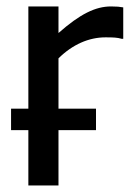

<svg xmlns="http://www.w3.org/2000/svg" viewBox="-20 -565 400 585"><path d="M355.5 -542.5C345.2 -544.4 335.9 -545.4 318.4 -545.4C271 -545.4 224.1 -522.5 158.2 -464.4V-545.4H66.4V-233.9H13.7V-168.5H66.4V0H158.2V-168.5H272.5V-233.9H158.2V-387.2C201.2 -429.7 251 -451.2 301.3 -451.2C325.2 -451.2 337.4 -450.7 350.6 -446.8H355.5Z"/></svg>

Font: SG Kara Light
Style: Regular
Weight: 400
Designer: Damoon Khanjanzadeh
Version: Version 1.000